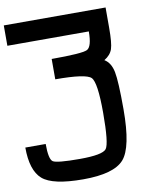

<svg xmlns="http://www.w3.org/2000/svg" viewBox="-104 -956 959 1161"><g transform="rotate(-10 375.0 -375.0)"><path d="M0 -750V-875H625V-750Q625 -656.2 613.3 -621.1Q601.6 -585.9 562.5 -562.5Q601.6 -539.1 613.3 -480.5Q625 -421.9 625 -250Q625 -15.6 562.5 54.7Q500 125 312.5 125Q125 125 62.5 70.3Q0 15.6 0 -125H125Q125 -31.2 148.4 -15.6Q171.9 0 312.5 0Q453.1 0 476.6 -31.2Q500 -62.5 500 -250Q500 -437.5 468.8 -468.8Q437.5 -500 250 -500V-625Q437.5 -625 468.8 -640.6Q500 -656.2 500 -750Z"/></g></svg>

Font: CraftyPE
Style: Regular
Weight: 400
Designer: Erek Butcher
Foundry: Haunted Coop
Version: Version 0.018;April 4, 2024;FontCreator 15.0.0.2962 64-bit